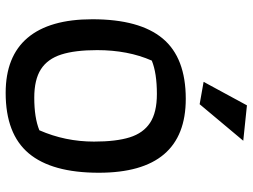

<svg xmlns="http://www.w3.org/2000/svg" viewBox="-127 -757 892 678"><g transform="rotate(90 319.0 -418.0)"><path d="M269 -691 352 -844 477 -831 348 -677ZM48 -298Q48 -465 116 -546.5Q184 -628 329 -628Q590 -628 590 -321Q590 -155 521.5 -73.5Q453 8 308 8Q179 8 113.5 -69.5Q48 -147 48 -298ZM440 -111Q480 -202 480 -304Q480 -382 465 -430Q450 -478 413.5 -502Q377 -526 312 -526Q238 -526 194 -508Q157 -424 157 -315Q157 -237 172.5 -188.5Q188 -140 224.5 -116.5Q261 -93 325 -93Q396 -93 440 -111Z"/></g></svg>

Font: Athiti SemiBold
Style: Regular
Weight: 600
Designer: CadsonDemak Team
Foundry: CadsonDemak
Version: Version 1.032